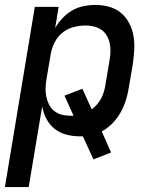

<svg xmlns="http://www.w3.org/2000/svg" viewBox="-27 -548 647 783"><path d="M-7 215 115 -520H212L198 -434Q210 -455 228 -474Q246 -493 267.5 -505.5Q289 -518 313.5 -523Q338 -528 361 -528Q390 -528 417.5 -520.5Q445 -513 465.5 -496Q486 -479 499 -455Q512 -431 517 -403.5Q522 -376 520.5 -347Q519 -318 515 -289L498 -189Q494 -163 486 -138Q478 -113 464.5 -89Q451 -65 431.5 -45Q412 -25 388 -12L426 74L354 102L311 8H298Q270 8 243.5 1Q217 -6 196 -22.5Q175 -39 162.5 -63Q150 -87 145 -114L90 215ZM259 -76H273L236 -158L309 -186L347 -102Q359 -111 369 -122.5Q379 -134 386 -147.5Q393 -161 397 -175Q401 -189 403 -203L420 -303Q423 -320 423.5 -337.5Q424 -355 420.5 -371.5Q417 -388 408.5 -402.5Q400 -417 386.5 -426.5Q373 -436 356 -440Q339 -444 322 -444Q298 -444 273 -437.5Q248 -431 228 -415Q208 -399 196 -375.5Q184 -352 180 -328L163 -228Q160 -210 159 -191.5Q158 -173 161.5 -155.5Q165 -138 172.5 -122.5Q180 -107 193.5 -96Q207 -85 224 -80.5Q241 -76 259 -76Z"/></svg>

Font: Iosevka Medium Extended
Style: Italic
Weight: 500
Width: 7
Italic angle: -9°
Monospace: yes
Designer: Belleve Invis
Foundry: Belleve Invis
Version: Version 32.5.0; ttfautohint (v1.8.4)